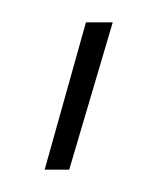

<svg xmlns="http://www.w3.org/2000/svg" viewBox="-20 -20 142 172"><path d="M20 132 57 0H81L42 132Z"/></svg>

Font: Tomorrow Thin
Style: Regular
Weight: 250
Designer: Tony de Marco, Monica Rizzolli
Foundry: Just in Type
Version: Version 2.002